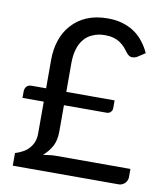

<svg xmlns="http://www.w3.org/2000/svg" viewBox="-82 -792 743 860"><g transform="rotate(10 290.0 -362.0)"><path d="M24.4 -335.9Q24.4 -348.6 32.2 -358.4Q40 -367.2 54.7 -367.2Q77.1 -367.2 121.1 -367.2Q121.1 -399.4 121.1 -497.1Q121.1 -544.9 134.8 -585.9Q148.4 -627 175.8 -657.2Q203.1 -688.5 244.1 -706.1Q285.2 -723.6 339.8 -723.6Q378.9 -723.6 409.2 -713.9Q440.4 -704.1 463.9 -687.5Q487.3 -670.9 503.9 -648.4Q521.5 -626 533.2 -599.6Q521.5 -591.8 497.1 -576.2Q484.4 -570.3 473.6 -571.3Q461.9 -572.3 452.1 -584Q442.4 -596.7 432.6 -608.4Q421.9 -620.1 409.2 -628.9Q396.5 -637.7 378.9 -642.6Q362.3 -647.5 339.8 -647.5Q308.6 -647.5 285.2 -636.7Q260.7 -627 245.1 -607.4Q228.5 -587.9 220.7 -559.6Q212.9 -532.2 212.9 -498Q212.9 -455.1 212.9 -367.2Q267.6 -367.2 432.6 -367.2Q432.6 -358.4 432.6 -331.1Q432.6 -322.3 425.8 -314.5Q418.9 -306.6 407.2 -306.6Q342.8 -306.6 212.9 -306.6Q212.9 -276.4 212.9 -185.5Q212.9 -148.4 199.2 -121.1Q184.6 -93.8 159.2 -71.3Q173.8 -73.2 188.5 -75.2Q202.1 -77.1 216.8 -77.1Q330.1 -77.1 555.7 -77.1Q555.7 -67.4 555.7 -39.1Q555.7 -32.2 552.7 -25.4Q549.8 -18.6 544.9 -12.7Q539.1 -6.8 532.2 -3.9Q525.4 0 516.6 0Q355.5 0 34.2 0Q34.2 -14.6 34.2 -57.6Q51.8 -62.5 67.4 -71.3Q83 -79.1 94.7 -91.8Q107.4 -105.5 114.3 -122.1Q121.1 -139.6 121.1 -162.1Q121.1 -210.9 121.1 -306.6Q96.7 -306.6 24.4 -306.6Q24.4 -308.6 24.4 -312.5Q24.4 -318.4 24.4 -335.9Z"/></g></svg>

Font: Lato
Style: Regular
Weight: 400
Designer: Lukasz Dziedzic with Adam Twardoch and Botio Nikoltchev
Version: Version 2.015; 2015-08-06; http://www.latofonts.com/